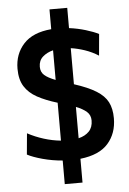

<svg xmlns="http://www.w3.org/2000/svg" viewBox="-62 -848 693 1029"><g transform="rotate(-5 285.0 -333.0)"><path d="M244 137V10Q188.5 5.5 137 -8.5Q85.5 -22.5 55.5 -38.5L66 -152Q107 -130 152.5 -115.8Q198 -101.5 244 -97V-301H243.5Q180.5 -320 136.2 -344.2Q92 -368.5 68.8 -405.5Q45.5 -442.5 45.5 -500.5Q45.5 -580 94.8 -634Q144 -688 244 -696.5V-803H339.5V-694Q386 -688 428.2 -675.2Q470.5 -662.5 497.5 -648.5L487 -533Q452.5 -555 414 -568Q375.5 -581 339.5 -586V-392Q414 -368 457.2 -341.2Q500.5 -314.5 518.8 -279Q537 -243.5 537 -192Q537 -111 489.5 -56.8Q442 -2.5 339.5 9V137ZM165.5 -501Q165.5 -472.5 184.5 -455.8Q203.5 -439 244 -423.5V-583Q210.5 -574.5 188 -554.5Q165.5 -534.5 165.5 -501ZM417 -190.5Q417 -219.5 396.8 -237.5Q376.5 -255.5 339.5 -270V-101.5Q375 -110 396 -131.8Q417 -153.5 417 -190.5Z"/></g></svg>

Font: Commissioner SemiBold
Style: Regular
Weight: 600
Designer: Kostas Bartsokas
Foundry: Kostas Bartsokas
Version: Version 1.000; ttfautohint (v1.8.3)